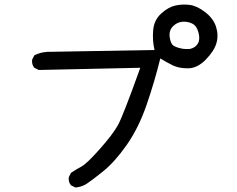

<svg xmlns="http://www.w3.org/2000/svg" viewBox="-20 -793 1040 844"><path d="M311.5 31.2 292 21.5Q280.3 7.8 282.2 -13.7L292 -33.2Q315.4 -48.8 338.9 -61.5Q362.3 -74.2 418.9 -138.2Q475.6 -202.1 498 -242.2Q520.5 -282.2 596.7 -495.1L150.4 -485.4L130.9 -495.1Q119.1 -508.8 121.1 -530.3L130.9 -549.8Q166 -567.4 209 -565.4L659.2 -573.2Q649.4 -615.2 653.3 -660.2Q657.2 -705.1 688.5 -733.4Q719.7 -761.7 750.5 -768.6Q781.2 -775.4 813.5 -771.5Q845.7 -767.6 881.8 -739.7Q918 -711.9 929.7 -675.3Q941.4 -638.7 931.6 -604Q921.9 -569.3 884.8 -531.2Q847.7 -493.2 807.1 -492.7Q766.6 -492.2 738.3 -506.3Q710 -520.5 684.6 -536.1Q659.2 -432.6 624 -331.1Q588.9 -229.5 536.6 -155.3Q484.4 -81.1 434.1 -40.5Q383.8 0 361.3 14.6Q338.9 29.3 311.5 31.2ZM816.4 -578.1Q839.8 -584 850.1 -602.1Q860.4 -620.1 852.5 -649.9Q844.7 -679.7 824.7 -689.5Q804.7 -699.2 781.2 -697.3Q757.8 -695.3 739.7 -676.8Q721.7 -658.2 726.1 -628.4Q730.5 -598.6 745.1 -590.8Q759.8 -583 777.8 -579.6Q795.9 -576.2 816.4 -578.1Z"/></svg>

Font: NaikaiFont
Style: Regular-Lite
Weight: 400
Version: Version 1.67